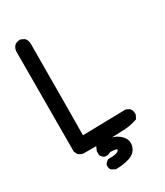

<svg xmlns="http://www.w3.org/2000/svg" viewBox="-223 -873 946 1099"><g transform="rotate(-30 250.0 -323.5)"><path d="M171.4 95.7Q171.4 89.4 172.1 87.4Q172.9 85.4 173.6 84.2Q174.3 83 175 81.8Q175.8 80.6 176.5 79.3Q177.2 78.1 178.2 76.7Q185.1 67.9 196.3 63L197.8 62.5Q205.6 62.5 210.9 62.5Q248.5 62.5 262.2 51.8Q269 45.9 270.5 42.5Q270.5 42 270.5 42Q270.5 39.6 262.2 37.1Q250.5 33.2 225.1 33.2Q212.4 41.5 195.8 41.5Q192.4 41.5 187.5 41Q169.9 33.2 162.6 16.6L162.1 15.1V-9.3L173.8 -36.1H91.3Q72.8 -38.6 59.6 -49.8L58.1 -50.8L46.9 -73.2L48.8 -737.3Q51.3 -755.4 63 -769Q77.1 -781.7 97.7 -781.7Q100.6 -781.7 105.5 -781.2L127.9 -770Q136.7 -759.8 139.6 -749.8Q142.6 -739.7 142.6 -730Q142.6 -727.1 142.6 -724.1Q140.6 -201.7 139.2 -127.9L424.8 -133.8L447.3 -122.6L448.2 -121.1Q460.4 -107.4 460.4 -86.9Q460.4 -84 460 -79.1L447.8 -55.2L444.8 -54.2Q400.9 -38.1 350.6 -37.1Q314 -36.1 276.9 -34.2Q309.6 -25.4 332 -2.7Q354.5 20 354.5 47.4Q354.5 64 346.7 80.6Q332.5 109.9 297.4 121.6Q258.3 134.8 207 134.8H205.1L180.7 121.6L179.2 120.1Q171.4 110.4 171.4 95.7Z"/></g></svg>

Font: Bakudai
Style: Bold
Weight: 700
Version: Version 1.48